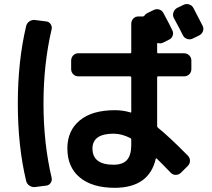

<svg xmlns="http://www.w3.org/2000/svg" viewBox="-20 -858 1040 942"><path d="M624 -147.5V-173.8Q624 -178.7 619.1 -180.7Q577.1 -202.1 537.1 -202.1Q434.6 -202.1 433.6 -129.9Q433.6 -49.8 537.1 -49.8Q582 -49.8 603 -73.2Q624 -96.7 624 -147.5ZM779.3 -648.4Q769.5 -643.6 755.9 -646.5Q751 -648.4 751 -641.6V-601.6Q751 -596.7 754.9 -596.7H882.8Q897.5 -596.7 908.2 -586.4Q918.9 -576.2 918.9 -560.5V-518.6Q918.9 -503.9 908.7 -493.7Q898.4 -483.4 882.8 -483.4H754.9Q751 -483.4 751 -477.5V-239.3Q751 -235.4 754.9 -231.4Q808.6 -188.5 902.3 -93.8Q912.1 -83 912.1 -68.8Q912.1 -54.7 901.4 -43.9L867.2 -9.8Q856.4 0 842.3 0Q828.1 0 818.4 -9.8Q769.5 -60.5 749 -80.1Q748 -81.1 746.1 -81.1Q744.1 -81.1 744.1 -79.1Q711.9 62.5 543.9 63.5Q432.6 63.5 371.6 12.7Q310.5 -38.1 310.5 -129.9Q310.5 -216.8 371.1 -267.1Q431.6 -317.4 543.9 -317.4Q583 -317.4 619.1 -306.6Q624 -303.7 624 -309.6V-477.5Q624 -482.4 619.1 -483.4H364.3Q349.6 -483.4 339.4 -493.7Q329.1 -503.9 329.1 -518.6V-560.5Q329.1 -575.2 338.9 -585.9Q348.6 -596.7 364.3 -596.7H619.1Q624 -596.7 624 -601.6V-741.2Q624 -755.9 633.8 -766.6Q643.6 -777.3 659.2 -777.3H681.6Q685.5 -777.3 689.5 -782.2Q693.4 -789.1 703.1 -793.9L733.4 -808.6Q746.1 -815.4 760.3 -811.5Q774.4 -807.6 781.2 -794.9Q811.5 -739.3 825.2 -710Q832 -697.3 827.1 -683.1Q822.3 -668.9 808.6 -663.1ZM928.7 -819.3 973.6 -732.4Q980.5 -718.8 976.1 -705.6Q971.7 -692.4 958 -684.6L925.8 -668.9Q912.1 -662.1 897.9 -667Q883.8 -671.9 877 -685.5Q863.3 -713.9 833 -769.5Q826.2 -782.2 830.6 -796.4Q835 -810.5 847.7 -818.4L879.9 -834Q893.6 -840.8 907.7 -836.4Q921.9 -832 928.7 -819.3ZM152.3 59.6Q137.7 61.5 125 53.2Q112.3 44.9 108.4 30.3Q67.4 -140.6 67.4 -349.6Q67.4 -558.6 108.4 -730.5Q112.3 -745.1 124.5 -753.4Q136.7 -761.7 152.3 -759.8L206.1 -752.9Q219.7 -752 228 -740.2Q236.3 -728.5 233.4 -714.8Q193.4 -544.9 193.4 -350.1Q193.4 -155.3 233.4 14.6Q236.3 28.3 228 40Q219.7 51.8 206.1 52.7Z"/></svg>

Font: Rounded-L Mgen+ 1mn bold
Style: Bold
Weight: 700
Designer: [Source Han Sans]
Ryoko NISHIZUKA  (kana & ideographs); Paul D. Hunt (Latin, Greek & Cyrillic); Wenlong ZHANG  (bopomofo
Version: Version 1.059.20150602